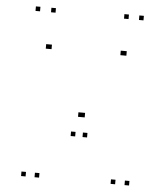

<svg xmlns="http://www.w3.org/2000/svg" viewBox="-53 -787 726 845"><g transform="rotate(5 310.0 -365.0)"><path d="M151 10V-10H131V10ZM151 -558V-578H131V-558ZM156.5 -558V-578H136.5V-558ZM293.5 -184.5V-204.5H273.5V-184.5ZM346 -184.5V-204.5H326V-184.5ZM480.5 -558V-578H460.5V-558ZM487 -558V-578H467V-558ZM487 10V-10H467V10ZM548.5 10V-10H528.5V10ZM548.5 -719.5V-739.5H528.5V-719.5ZM482.5 -719.5V-739.5H462.5V-719.5ZM328 -271.5V-291.5H308V-271.5ZM318.5 -271.5V-291.5H298.5V-271.5ZM160 -719.5V-739.5H140V-719.5ZM91.5 -719.5V-739.5H71.5V-719.5ZM91.5 10V-10H71.5V10Z"/></g></svg>

Font: Monaspace Krypton Dots Var
Style: Regular
Weight: 400
Designer: Riley Cran and the Lettermatic Team
Version: Version 1.100 (Monaspace Krypton Dots)